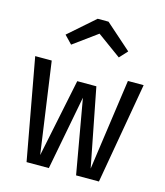

<svg xmlns="http://www.w3.org/2000/svg" viewBox="-119 -900 853 991"><g transform="rotate(15 307.5 -405.0)"><path d="M597.4 -540 503.1 0H381L311.3 -396.4L235.4 0H116.4L17.9 -540H106.2L174.9 -53.3L261 -471.3H363.1L444.6 -53.3L513.3 -540ZM308.7 -737.9 181.5 -645.1 140.5 -687.7 279.5 -809.7H337.4L475.4 -687.7L436.4 -645.1Z"/></g></svg>

Font: Fira Code Fixed
Style: Regular
Weight: 400
Monospace: yes
Designer: Carrois Corporate, Edenspiekermann AG, Nikita Prokopov
Foundry: Carrois Corporate, Edenspiekermann AG, Nikita Prokopov
Version: Version 5.002